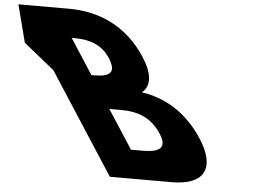

<svg xmlns="http://www.w3.org/2000/svg" viewBox="-467 -896 1276 967"><g transform="rotate(5 170.5 -412.5)"><path d="M-412.4 -825 -363.3 -635 -208.3 -510 122 0H435C606 0 644.1 -94 556 -230C469.9 -363 360 -420 245.3 -438C292 -474 282.9 -539 233.7 -615C132 -772 -14.4 -825 -156.4 -825ZM-15.2 -502 -130.4 -680H-115.4C-33.4 -680 25.7 -655 64 -596C108.7 -527 80.8 -502 -0.2 -502ZM216.1 -145 89.8 -340H148.8C237.8 -340 304.3 -313 353.5 -237C395.6 -172 364.1 -145 275.1 -145Z"/></g></svg>

Font: Hussar
Style: BdOpOblSeven
Weight: 700
Foundry: Cannot Into Space Fonts
Version: Version 2.00